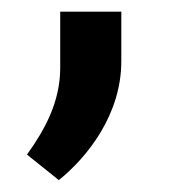

<svg xmlns="http://www.w3.org/2000/svg" viewBox="-20 -127 311 330"><path d="M83.5 -10.7C83.5 48.3 57.1 95.7 26.4 138.7L81.1 182.6C131.3 142.1 188.5 68.8 188.5 -21.5V-106.9H83.5Z"/></svg>

Font: Vazirmatn SemiBold
Style: Regular
Weight: 600
Designer: Saber Rastikerdar
Foundry: Saber Rastikerdar
Version: Version 33.003